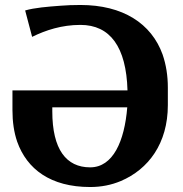

<svg xmlns="http://www.w3.org/2000/svg" viewBox="-20 -741 734 771"><path d="M30 -299C30 -252 36 -210 49 -172C88 -62 183 10 342 10C386 10 427 2 465 -14C576 -61 654 -165 654 -319V-389C654 -437 647 -481 633 -522C588 -647 473 -721 303 -721C274 -721 247 -720 223 -718C170 -714 119 -710 81 -699L109 -593C164 -620 228 -641 303 -641C422 -641 487 -553 492 -378H30ZM190 -294V-310H491C480 -174 434 -69 342 -69C246 -69 190 -141 190 -294Z"/></svg>

Font: Aerodynamic
Style: Bd
Weight: 500
Designer: Google
Version: Version 2.000980; 2014